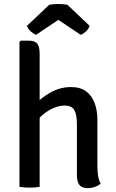

<svg xmlns="http://www.w3.org/2000/svg" viewBox="-20 -940 584 966"><path d="M179.5 0Q158.5 4 128 4Q100.5 4 78 0V-729L84.5 -735.5H123.5Q156 -735.5 167.8 -719.8Q179.5 -704 179.5 -669.5ZM470 -105.5Q470 -79.5 473.5 -56.2Q477 -33 486.5 -15.5Q475 -6 457.8 0.2Q440.5 6.5 421.5 6.5Q391.5 6.5 379.2 -10Q367 -26.5 367 -59V-313Q367 -363 354 -386Q341 -409 304.5 -409Q279.5 -409 250.2 -396.8Q221 -384.5 195 -362.5Q169 -340.5 153 -310.5V-410Q186.5 -448.5 235 -475.2Q283.5 -502 337.5 -502Q384.5 -502 413.5 -480.2Q442.5 -458.5 456.2 -421.2Q470 -384 470 -338ZM319 -916 431 -810Q425.5 -793.5 411.8 -781.2Q398 -769 386 -765L273.5 -840L161.5 -765Q149.5 -769 135.5 -781.2Q121.5 -793.5 115.5 -810L228 -916Q237 -917.5 249 -918.8Q261 -920 273.5 -920Q286 -920 297.8 -918.8Q309.5 -917.5 319 -916Z"/></svg>

Font: Signika
Style: Regular
Weight: 400
Designer: Anna Giedry
Foundry: Anna Giedry
Version: Version 2.001